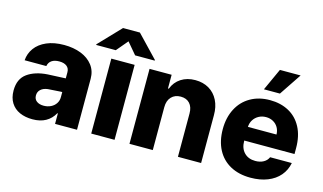

<svg xmlns="http://www.w3.org/2000/svg" viewBox="-89 -1028 2205 1312"><g transform="rotate(15 1013.5 -372.0)"><path d="M224.6 -313.5Q268.6 -316.4 332 -318.4Q339.8 -319.3 351.6 -319.3V-362.3Q351.6 -390.1 332.5 -405Q313.5 -419.9 279.3 -419.9Q246.1 -419.9 226.1 -406.2Q206.1 -392.6 201.2 -366.2H47.9Q51.3 -414.1 79.3 -452.9Q107.4 -491.7 159.4 -514.4Q211.4 -537.1 283.2 -537.1Q349.6 -537.1 402.6 -516.4Q455.6 -495.6 486.1 -455.8Q516.6 -416 516.6 -360.4V0H361.3V-74.2H357.4Q335 -33.2 296.4 -11.7Q257.8 9.8 203.1 9.8Q151.4 9.8 112.1 -7.8Q72.8 -25.4 50.5 -60.8Q28.3 -96.2 28.3 -147.5Q28.3 -229.5 82.5 -268.6Q136.7 -307.6 224.6 -313.5ZM252.9 -99.6Q280.8 -99.6 303.7 -110.8Q326.7 -122.1 339.8 -142.3Q353 -162.6 352.5 -188.5V-222.7H342.8L252 -216.8Q220.7 -212.9 202.6 -196.5Q184.6 -180.2 184.6 -154.3Q184.6 -127.9 203.4 -113.8Q222.2 -99.6 252.9 -99.6Z M617.2 -530.3H782.2V0H617.2ZM700.2 -674.8 631.8 -593.8H493.2V-598.6L640.6 -752.9H759.8L907.2 -598.6V-593.8H768.6Z M1052.7 0H887.7V-530.3H1043.9V-433.6H1049.8Q1068.4 -482.4 1110.6 -509.8Q1152.8 -537.1 1210.9 -537.1Q1266.1 -537.1 1307.9 -512.5Q1349.6 -487.8 1372.3 -442.6Q1395 -397.5 1394.5 -337.9V0H1230.5V-306.6Q1230.5 -351.6 1207.5 -377Q1184.6 -402.3 1143.6 -402.3Q1102.1 -402.3 1077.4 -376Q1052.7 -349.6 1052.7 -303.7Z M1477.5 -262.7Q1477.5 -344.2 1509.8 -406.5Q1542 -468.8 1601.3 -502.9Q1660.6 -537.1 1739.3 -537.1Q1814.5 -537.1 1872.3 -505.9Q1930.2 -474.6 1962.6 -413.6Q1995.1 -352.5 1995.1 -266.6V-224.6H1639.6V-221.7Q1639.6 -170.4 1668.9 -139.9Q1698.2 -109.4 1748 -109.4Q1781.2 -109.4 1805.4 -122.8Q1829.6 -136.2 1839.8 -160.2H1993.2Q1983.4 -108.4 1950.7 -70.1Q1918 -31.7 1865.5 -11Q1813 9.8 1745.1 9.8Q1662.6 9.8 1602.3 -23.2Q1542 -56.2 1509.8 -117.4Q1477.5 -178.7 1477.5 -262.7ZM1841.8 -321.3Q1841.3 -349.1 1828.6 -371.1Q1815.9 -393.1 1793.5 -405.5Q1771 -418 1743.2 -418Q1714.4 -418 1691.2 -405.3Q1668 -392.6 1654.3 -370.6Q1640.6 -348.6 1639.6 -321.3ZM1750 -753.9H1896.5L1792 -597.7H1678.7Z"/></g></svg>

Font: Pretendard GOV ExtraBold
Style: Regular
Weight: 800
Designer: Base glyphs from Inter by Rasmus Andersson; Hangeul glyphs from Noto Sans CJK(Source Han Sans) by Jang Soo-young and Kan
Foundry: Kil Hyung-jin
Version: Version 1.309